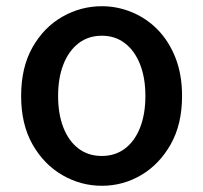

<svg xmlns="http://www.w3.org/2000/svg" viewBox="-20 -584 655 618"><path d="M308 14Q240 14 180.5 -20.5Q121 -55 84.5 -119.5Q48 -184 48 -275Q48 -367 84.5 -431.5Q121 -496 180.5 -530Q240 -564 308 -564Q358 -564 405 -544.5Q452 -525 488 -488Q524 -451 545 -397.5Q566 -344 566 -275Q566 -184 529.5 -119.5Q493 -55 434.5 -20.5Q376 14 308 14ZM308 -82Q351 -82 382.5 -106Q414 -130 431 -173.5Q448 -217 448 -275Q448 -333 431 -376.5Q414 -420 382.5 -444.5Q351 -469 308 -469Q264 -469 232.5 -444.5Q201 -420 184 -376.5Q167 -333 167 -275Q167 -217 184 -173.5Q201 -130 232.5 -106Q264 -82 308 -82Z"/></svg>

Font: Noto Sans HK Thin Medium
Style: Regular
Weight: 500
Version: Version 2.004-H2;hotconv 1.0.118;makeotfexe 2.5.65603